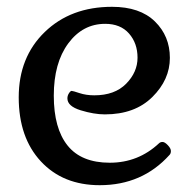

<svg xmlns="http://www.w3.org/2000/svg" viewBox="-20 -530 567 564"><path d="M273 14Q165 14 100 -56Q35 -126 35 -244Q35 -362 111.5 -436Q188 -510 309 -510Q391 -510 435 -467Q479 -424 479 -360Q479 -296 427.5 -245Q376 -194 288 -194Q256 -194 217 -206Q178 -218 178 -241Q178 -249 182.5 -256Q187 -263 190.5 -263Q194 -263 213.5 -256.5Q233 -250 257 -250Q317 -250 350.5 -284Q384 -318 384 -360.5Q384 -403 359 -431.5Q334 -460 289 -460Q223 -460 180.5 -402.5Q138 -345 138 -249Q138 -153 178.5 -102.5Q219 -52 302.5 -52Q386 -52 447 -109Q451 -113 457.5 -113Q464 -113 473 -103.5Q482 -94 482 -86.5Q482 -79 478 -75Q398 14 273 14Z"/></svg>

Font: Gabriela
Style: Regular
Weight: 400
Designer: Eduardo Rodriguez Tunni
Foundry: Eduardo Rodriguez Tunni
Version: Version 1.003